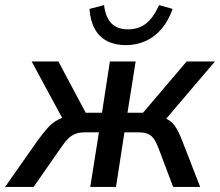

<svg xmlns="http://www.w3.org/2000/svg" viewBox="-55 -733 863 753"><path d="M-35 0 92 -181Q115 -213 133.5 -233Q152 -253 173.5 -264Q195 -275 223 -279L200 -250L69 -492H174L281 -291H345L376 -492H477L445 -291H506L677 -492H788L582 -250L559 -278Q587 -274 604.5 -263.5Q622 -253 634.5 -233.5Q647 -214 660 -180L730 0H624L567 -151Q558 -175 548.5 -188.5Q539 -202 525 -208Q511 -214 487 -214H433L400 0H299L333 -214H279Q256 -214 240.5 -208Q225 -202 211.5 -188.5Q198 -175 182 -151L77 0ZM438 -556Q396 -556 365 -572Q334 -588 316.5 -620Q299 -652 296 -698L353 -713Q359 -665 382 -641.5Q405 -618 447 -618Q489 -618 518 -641Q547 -664 569 -713L622 -698Q605 -650 577.5 -618.5Q550 -587 514.5 -571.5Q479 -556 438 -556Z"/></svg>

Font: Nunito Sans 10pt SemiCondensed SemiBold
Style: Italic
Weight: 600
Width: 4
Italic angle: -9°
Designer: Vernon Adams
Foundry: Vernon Adams
Version: Version 3.101;gftools[0.9.27]